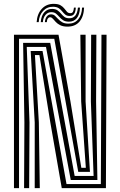

<svg xmlns="http://www.w3.org/2000/svg" viewBox="-20 -981 628 1001"><path d="M52.8 0V-800H285L347.2 -452.5L404 -106.2H427.5L403.2 -452.2L399 -800H426.2V-452.2L449 -85H388L263 -778.8H79.2V0ZM105.5 0 107.2 -342.8 100.5 -757.5H241.8L369.2 -63.8H468L453.8 -452.2L455.2 -800H482.5L481 -452.2L487.8 -42.5H348.8L219.8 -736.2H119.5L133.8 -342.8L132 0ZM161 0V-342.8L140 -715H201.8L326.8 -21.2H505.8L509 -800H535.5L532.2 0H302L241.8 -345.8L185.5 -693.8H162.2L182.5 -342.8L187.5 0ZM171 -865.5Q173.8 -909.2 198.5 -935.5Q223.2 -961.8 262.5 -960.8Q284.2 -960.5 296.2 -953.1Q308.2 -945.8 315.4 -936.4Q322.5 -927 329 -919.8Q335.5 -912.5 346.2 -912.2Q356 -912 360.1 -919.1Q364.2 -926.2 365.5 -941.5H375.2Q374 -919.2 366.6 -908.4Q359.2 -897.5 343 -897.8Q328.8 -897.8 320.2 -904.9Q311.8 -912 304.5 -921.4Q297.2 -930.8 286.8 -938Q276.2 -945.2 257.8 -945.8Q225.8 -946.5 204.8 -924Q183.8 -901.5 181.8 -865.5ZM192.5 -865.5Q194.8 -899.5 211.4 -917.4Q228 -935.2 253.2 -934.5Q270.2 -934 280.4 -926.6Q290.5 -919.2 298.2 -909.9Q306 -900.5 315.2 -893.2Q324.5 -886 340.2 -885.8Q360.8 -885.2 372.4 -899.4Q384 -913.5 386.2 -941.5H397Q395.5 -905.5 380.4 -886.5Q365.2 -867.5 338.5 -868Q320.5 -868.2 309.2 -875.6Q298 -883 289.6 -892.6Q281.2 -902.2 272.2 -909.8Q263.2 -917.2 249.2 -917.5Q230 -918.2 217.4 -903.6Q204.8 -889 203.5 -865.5ZM214 -865.5Q215.5 -885 224.5 -895.9Q233.5 -906.8 247 -906.2Q258.2 -906 266.4 -898.8Q274.5 -891.5 283.1 -882Q291.8 -872.5 303.9 -865.2Q316 -858 335.2 -857.8Q368.2 -857 387.5 -880Q406.8 -903 407.8 -941.5H418.5Q416.5 -893.8 393.9 -867.8Q371.2 -841.8 330.5 -842.2Q307.8 -842.5 293.6 -849.8Q279.5 -857 270.9 -866.4Q262.2 -875.8 255.9 -883.1Q249.5 -890.5 242.2 -891Q235.2 -891.5 229.9 -884.8Q224.5 -878 224 -865.5Z"/></svg>

Font: Big Shoulders Inline Text Thin ExtraBold
Style: Regular
Weight: 800
Version: Version 2.002